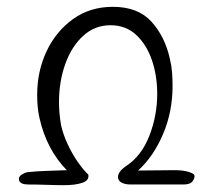

<svg xmlns="http://www.w3.org/2000/svg" viewBox="-20 -541 623 563"><path d="M167 2Q145 2 117.5 1Q90 0 63 0Q40 0 36 -12Q33 -22 43 -28.5Q53 -35 60 -36Q86 -39 118.5 -40Q151 -41 176 -42Q147 -71 126.5 -110Q106 -149 96 -194Q92 -211 90.5 -228.5Q89 -246 89 -263Q89 -332 116.5 -390.5Q144 -449 194 -485Q244 -521 311 -521Q385 -521 424.5 -477Q464 -433 478 -369Q483 -349 484.5 -329Q486 -309 486 -289Q486 -213 458 -147.5Q430 -82 385 -41Q408 -41 439 -41.5Q470 -42 492 -42Q517 -42 533 -37Q549 -32 550 -27Q552 -20 545 -10Q538 0 518 0H363Q347 0 336.5 -5.5Q326 -11 326 -22Q326 -38 351 -55Q395 -84 418 -143Q441 -202 441 -266Q441 -319 425.5 -364.5Q410 -410 379.5 -438.5Q349 -467 304 -467Q258 -467 224 -436Q190 -405 171.5 -353.5Q153 -302 153 -242Q153 -209 159 -174Q165 -147 178.5 -118Q192 -89 208.5 -65.5Q225 -42 239 -29Q242 -12 221.5 -5Q201 2 167 2Z"/></svg>

Font: WindSong Medium
Style: Regular
Weight: 500
Designer: Robert E. Leuschke
Foundry: Robert E. Leuschke
Version: Version 1.010; ttfautohint (v1.8.3)